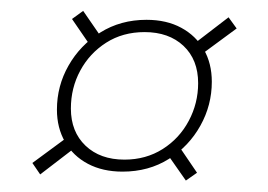

<svg xmlns="http://www.w3.org/2000/svg" viewBox="-20 -396 480 344"><path d="M109 -362 129 -376.5 163.5 -326.5 143 -312.5ZM389.5 -365 404 -345 337.5 -296 325 -315.5ZM333 -86.5 313 -72.5 278 -122.5 299 -136.5ZM38 -104 104.5 -153 116.5 -133 52 -83.5ZM242.5 -360.5Q278.5 -360.5 304.8 -346.2Q331 -332 345.2 -307.2Q359.5 -282.5 359.5 -249.5Q359.5 -207.5 339 -170.8Q318.5 -134 282.5 -111.2Q246.5 -88.5 199.5 -88.5Q164 -88.5 137.5 -102.5Q111 -116.5 96.5 -141.8Q82 -167 82 -199.5Q82 -242 102.8 -278.5Q123.5 -315 159.8 -337.8Q196 -360.5 242.5 -360.5ZM203 -110Q241.5 -110 271.5 -129Q301.5 -148 318.2 -179.5Q335 -211 335 -247Q335 -289 308.8 -313.8Q282.5 -338.5 239 -338.5Q200 -338.5 170.2 -319.5Q140.5 -300.5 123.8 -269.5Q107 -238.5 107 -201.5Q107 -160 133.2 -135Q159.5 -110 203 -110Z"/></svg>

Font: Newsreader 16pt 16pt ExtraLight
Style: Italic
Weight: 250
Italic angle: -17°
Version: Version 1.003